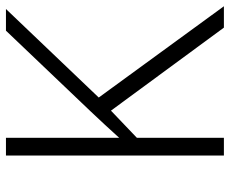

<svg xmlns="http://www.w3.org/2000/svg" viewBox="-82 -672 754 629"><g transform="rotate(-90 294.5 -357.0)"><path d="M589 0H519L247 -370L158 -285V0H100V-714H158V-343Q179 -366 200.5 -389.5Q222 -413 245 -437L509 -714H580L290 -410Z"/></g></svg>

Font: Noto Traditional Nushu Light
Style: Regular
Weight: 300
Designer: LIU Zhao
Foundry: LiuZhao Studio
Version: Version 2.003; ttfautohint (v1.8.4.7-5d5b)